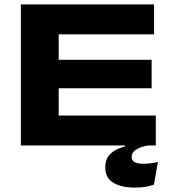

<svg xmlns="http://www.w3.org/2000/svg" viewBox="-20 -659 780 870"><path d="M74.5 0V-639H246V0ZM76.5 0V-135.5H686V0ZM164 -259V-388H667V-259ZM76.5 -503.5V-639H678V-503.5ZM590.5 191Q530 191 493.5 169Q457 147 457 100.5V99.5Q457 59.5 481.2 37Q505.5 14.5 547 4.5V-5L642.5 -0.5L650.5 0Q614 7 595.2 19.8Q576.5 32.5 576.5 51Q576.5 68.5 590.2 75.8Q604 83 630 83Q646 83 662.5 81Q679 79 695.5 75L677.5 177.5Q657.5 185 636.5 188Q615.5 191 590.5 191Z"/></svg>

Font: Anek Latin Expanded
Style: Bold
Weight: 700
Width: 7
Designer: Yesha Goshar
Foundry: Ek Type
Version: Version 1.003